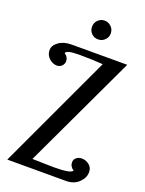

<svg xmlns="http://www.w3.org/2000/svg" viewBox="-172 -1026 834 1107"><g transform="rotate(20 244.5 -472.5)"><path d="M18 0 347 -705Q272 -710 204 -710Q122 -710 119 -690Q143 -674 143 -649Q143 -632 131 -619.5Q119 -607 100 -607Q75 -607 53 -627Q31 -647 31 -677Q31 -706 61.5 -728Q92 -750 141 -750H481L153 -53Q166 -53 211.5 -51.5Q257 -50 284 -50Q390 -50 399 -71Q374 -87 374 -113Q374 -131 387.5 -142Q401 -153 421 -153Q445 -153 465.5 -137Q486 -121 486 -93Q486 -57 456 -28.5Q426 0 379 0ZM231.5 -846.5Q215 -863 215 -887Q215 -911 231.5 -928Q248 -945 272 -945Q296 -945 313 -928Q330 -911 330 -887Q330 -863 313 -846.5Q296 -830 272 -830Q248 -830 231.5 -846.5Z"/></g></svg>

Font: Lobster Two
Style: Regular
Weight: 400
Designer: Pablo Impallari
Foundry: Pablo Impallari. www.impallari.com
Version: Version 1.006